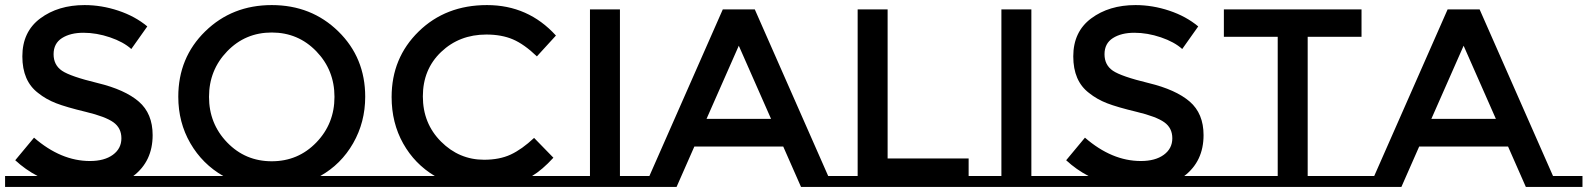

<svg xmlns="http://www.w3.org/2000/svg" viewBox="-20 -736 6251 756"><path d="M630 -43V0H0V-43H128Q80 -68 40 -105L114 -194Q220 -102 334 -102Q391 -102 424.5 -126.5Q458 -151 458 -191.5Q458 -232 426.5 -254.5Q395 -277 318 -295.5Q241 -314 201 -329.5Q161 -345 130 -370Q68 -417 68 -514Q68 -611 138.5 -663.5Q209 -716 313 -716Q380 -716 446 -694Q512 -672 560 -632L497 -543Q466 -571 413 -589Q360 -607 308.5 -607Q257 -607 224 -586Q191 -565 191 -522.5Q191 -480 224 -457.5Q257 -435 364.5 -409Q472 -383 526.5 -336Q581 -289 581 -204Q581 -101 505 -43Z M1470 -43V0H630V-43H859Q777 -90 729.5 -172Q682 -254 682 -355Q682 -509 788 -612.5Q894 -716 1050 -716Q1206 -716 1312 -612.5Q1418 -509 1418 -355Q1418 -255 1370.5 -172Q1323 -89 1241 -43ZM1225.5 -534Q1154 -608 1050 -608Q946 -608 874.5 -534Q803 -460 803 -354.5Q803 -249 874.5 -175Q946 -101 1050 -101Q1154 -101 1225.5 -175Q1297 -249 1297 -354.5Q1297 -460 1225.5 -534Z M2206 -43V0H1470V-43H1692Q1613 -90 1567.5 -171Q1522 -252 1522 -354Q1522 -508 1628.5 -612Q1735 -716 1897.5 -716Q2060 -716 2169 -596L2094 -514Q2044 -562 1999.5 -581Q1955 -600 1895 -600Q1789 -600 1717 -531.5Q1645 -463 1645 -356.5Q1645 -250 1716.5 -178.5Q1788 -107 1886 -107Q1947 -107 1991 -127.5Q2035 -148 2083 -193L2159 -115Q2115 -67 2075 -43Z M2303 -43V-699H2421V-43H2518V0H2206V-43Z M3357 -43V0H3134L3064 -159H2714L2644 0H2421V-43H2537L2826 -699H2952L3241 -43ZM3016 -268 2889 -556 2762 -268Z M3891 -43V0H3260V-43H3357V-699H3475V-112H3794V-43Z M3923 -43V-699H4041V-43H4138V0H3826V-43Z M4768 -43V0H4138V-43H4266Q4218 -68 4178 -105L4252 -194Q4358 -102 4472 -102Q4529 -102 4562.5 -126.5Q4596 -151 4596 -191.5Q4596 -232 4564.5 -254.5Q4533 -277 4456 -295.5Q4379 -314 4339 -329.5Q4299 -345 4268 -370Q4206 -417 4206 -514Q4206 -611 4276.5 -663.5Q4347 -716 4451 -716Q4518 -716 4584 -694Q4650 -672 4698 -632L4635 -543Q4604 -571 4551 -589Q4498 -607 4446.5 -607Q4395 -607 4362 -586Q4329 -565 4329 -522.5Q4329 -480 4362 -457.5Q4395 -435 4502.5 -409Q4610 -383 4664.5 -336Q4719 -289 4719 -204Q4719 -101 4643 -43Z M5372 -43V0H4768V-43H5011V-591H4799V-699H5341V-591H5129V-43Z M6211 -43V0H5988L5918 -159H5568L5498 0H5275V-43H5391L5680 -699H5806L6095 -43ZM5870 -268 5743 -556 5616 -268Z"/></svg>

Font: Montserrat Subrayada
Style: Regular
Weight: 400
Designer: Julieta Ulanovsky
Foundry: Julieta Ulanovsky
Version: Version 2.001